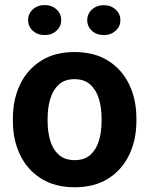

<svg xmlns="http://www.w3.org/2000/svg" viewBox="-20 -749 604 778"><path d="M32.2 -258.8V-269Q32.2 -346.2 61.5 -407Q90.8 -467.8 146.5 -502.9Q202.1 -538.1 281.7 -538.1Q362.3 -538.1 418.2 -502.9Q474.1 -467.8 503.4 -407Q532.7 -346.2 532.7 -269V-258.8Q532.7 -182.1 503.4 -121.3Q474.1 -60.5 418.5 -25.4Q362.8 9.8 282.7 9.8Q202.6 9.8 146.7 -25.4Q90.8 -60.5 61.5 -121.3Q32.2 -182.1 32.2 -258.8ZM172.9 -269V-258.8Q172.9 -214.8 183.6 -179Q194.3 -143.1 218.5 -121.6Q242.7 -100.1 282.7 -100.1Q322.3 -100.1 346.2 -121.6Q370.1 -143.1 380.9 -179Q391.6 -214.8 391.6 -258.8V-269Q391.6 -312 380.9 -348.1Q370.1 -384.3 345.9 -406.2Q321.8 -428.2 281.7 -428.2Q242.2 -428.2 218.3 -406.2Q194.3 -384.3 183.6 -348.1Q172.9 -312 172.9 -269ZM93.8 -667.5Q93.8 -693.4 113 -710.9Q132.3 -728.5 160.6 -728.5Q189.9 -728.5 209 -710.9Q228 -693.4 228 -667.5Q228 -642.1 209 -624.5Q189.9 -606.9 160.6 -606.9Q132.3 -606.9 113 -624.5Q93.8 -642.1 93.8 -667.5ZM333.5 -667Q333.5 -692.9 352.5 -710.4Q371.6 -728 400.4 -728Q429.2 -728 448.5 -710.4Q467.8 -692.9 467.8 -667Q467.8 -641.6 448.5 -624.3Q429.2 -606.9 400.4 -606.9Q371.6 -606.9 352.5 -624.3Q333.5 -641.6 333.5 -667Z"/></svg>

Font: Vazirmatn FD
Style: Bold
Weight: 700
Designer: Saber Rastikerdar
Foundry: Saber Rastikerdar
Version: Version 33.001